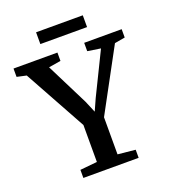

<svg xmlns="http://www.w3.org/2000/svg" viewBox="-175 -1012 993 1126"><g transform="rotate(-20 321.5 -449.0)"><path d="M256.5 -61V-291.5L43.5 -678L-15.5 -691V-743H258.5V-691L183 -678.5L315 -415L345.5 -342.5L378 -415L507 -678.5L425.5 -691V-743H659.5V-691L594.5 -679.5L385.5 -293V-61.5L495 -50.5V0H150V-50.5ZM473 -897.5V-824H181.5V-897.5Z"/></g></svg>

Font: Merriweather 28pt SemiBold
Style: Regular
Weight: 600
Version: Version 2.100